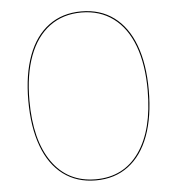

<svg xmlns="http://www.w3.org/2000/svg" viewBox="-54 -809 799 867"><g transform="rotate(-5 346.0 -376.0)"><path d="M73 -378Q73 -497 105 -582.5Q137 -668 198.5 -713.5Q260 -759 346 -759Q432 -759 493.5 -713.5Q555 -668 587 -582.5Q619 -497 619 -378Q619 -258 587 -171.5Q555 -85 493.5 -39Q432 7 346 7Q260 7 198.5 -39Q137 -85 105 -171.5Q73 -258 73 -378ZM614 -378Q614 -495 582.5 -579.5Q551 -664 490.5 -709Q430 -754 346 -754Q262 -754 201.5 -709Q141 -664 109.5 -579.5Q78 -495 78 -378Q78 -199 148.5 -98.5Q219 2 346 2Q473 2 543.5 -98.5Q614 -199 614 -378Z"/></g></svg>

Font: Hepta Slab Hairline
Style: Regular
Weight: 400
Designer: Michael LaGattuta
Foundry: Michael LaGattuta
Version: Version 1.100; ttfautohint (v1.8) -l 8 -r 50 -G 200 -x 14 -D